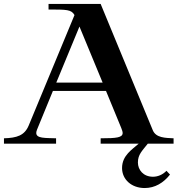

<svg xmlns="http://www.w3.org/2000/svg" viewBox="-65 -725 896 969"><path d="M681 0H811V-27C769 -29 722 -29 706 -68L443 -705H180V-677C272 -677 295 -677 311 -649L80 -92C59 -41 20 -29 -45 -27V0H218V-27C162 -29 118 -26 118 -54C118 -58 119 -64 122 -71L202 -266H470L547 -79C551 -69 554 -60 554 -54C554 -31 525 -27 443 -27V0H635C603 29 551 59 551 123C551 181 599 224 665 224C717 224 760 198 793 156L775 137C756 157 731 167 707 167C658 167 631 132 631 95C631 55 652 37 681 0ZM219 -308 336 -591 453 -308Z"/></svg>

Font: Ortica Linear
Style: Bold
Weight: 700
Designer: Benedetta Bovani
Foundry: Collletttivo
Version: Version 2.000;Glyphs 3.1.2 (3151)